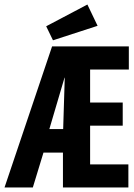

<svg xmlns="http://www.w3.org/2000/svg" viewBox="-21 -828 591 848"><path d="M-1 0 209 -623H548V-521H377V-375H521V-273H377V-102H546V0H257V-154H171L124 0ZM197 -258H258L265 -485H264ZM213 -650 183 -712 365 -808 410 -714Z"/></svg>

Font: Inconsolata SemiExpanded ExtraBold
Style: Regular
Weight: 800
Width: 6
Monospace: yes
Designer: Raph Levien, Cyreal, Brenton Simpson
Foundry: Raph Levien, Cyreal, Google
Version: Version 3.001; ttfautohint (v1.8.2.53-6de2)